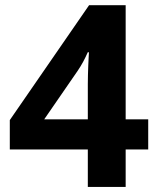

<svg xmlns="http://www.w3.org/2000/svg" viewBox="-20 -736 621 756"><path d="M563.6 -147.4H474.8V0H325.8V-147.4H18.6V-263.2L330.8 -715.6H474.8V-266H563.6ZM325.8 -404.4Q325.8 -421.2 326.3 -440.3Q326.8 -459.4 327.5 -477.1Q328.2 -494.9 329 -509.1Q329.8 -523.2 330.2 -530.1H325.6Q316.3 -509.2 307.1 -492.1Q297.8 -475 285.6 -456.9L154 -266H325.8Z"/></svg>

Font: Noto Sans Khmer UI
Style: Regular
Weight: 400
Designer: Danh Hong and the Monotype Design Team
Foundry: Monotype Imaging Inc.
Version: Version 2.002